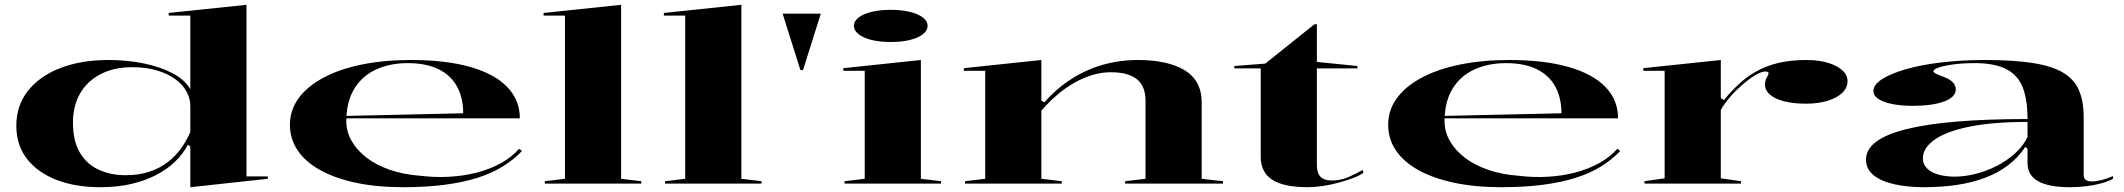

<svg xmlns="http://www.w3.org/2000/svg" viewBox="-20 -765 8849 800"><path d="M1007 -745V-30H1096V-20L773 15V-155L763 -162Q743 -124 710 -92Q677 -60 631 -36Q585 -12 527 1.5Q469 15 398 15Q294 15 215.5 -15.5Q137 -46 92.5 -103Q48 -160 48 -241Q48 -325 96.5 -386.5Q145 -448 231.5 -481.5Q318 -515 432 -515Q511 -515 580.5 -500.5Q650 -486 700.5 -459Q751 -432 773 -393V-700H683V-711ZM530 -485Q456 -485 400 -456.5Q344 -428 314 -376Q284 -324 284 -254Q284 -178 312.5 -129.5Q341 -81 391 -58Q441 -35 503 -35Q559 -35 602.5 -49.5Q646 -64 679 -89.5Q712 -115 735 -147.5Q758 -180 773 -215V-323Q773 -355 757 -384Q741 -413 710 -435.5Q679 -458 634 -471.5Q589 -485 530 -485Z M1692 -515Q1838 -515 1939.5 -486Q2041 -457 2093.5 -402.5Q2146 -348 2146 -272H1421V-282L1910 -293Q1910 -358 1884 -405Q1858 -452 1806.5 -477Q1755 -502 1679 -502Q1604 -502 1546 -475Q1488 -448 1455.5 -394Q1423 -340 1423 -260Q1423 -216 1445.5 -177Q1468 -138 1508 -107.5Q1548 -77 1604.5 -57.5Q1661 -38 1728 -33Q1792 -25 1852.5 -28.5Q1913 -32 1967 -46Q2021 -60 2066 -84.5Q2111 -109 2143 -145L2155 -136Q2121 -100 2075 -71.5Q2029 -43 1969 -24Q1909 -5 1832 5Q1755 15 1659 15Q1550 15 1463 -3.5Q1376 -22 1314.5 -56Q1253 -90 1220.5 -138Q1188 -186 1188 -245Q1188 -306 1224 -355.5Q1260 -405 1327 -441Q1394 -477 1487 -496Q1580 -515 1692 -515Z M2568 -20 2652 -10V0H2250V-10L2334 -20V-700H2245V-711L2568 -745Z M3069 -20 3153 -10V0H2751V-10L2835 -20V-700H2746V-711L3069 -745Z M3315 -473 3241 -708H3400L3326 -473Z M3691 -590Q3646 -590 3611.5 -598.5Q3577 -607 3557.5 -622.5Q3538 -638 3538 -657Q3538 -677 3557.5 -692Q3577 -707 3611.5 -715.5Q3646 -724 3691 -724Q3737 -724 3771.5 -715.5Q3806 -707 3825.5 -692Q3845 -677 3845 -657Q3845 -638 3825.5 -622.5Q3806 -607 3771.5 -598.5Q3737 -590 3691 -590ZM3499 0V-10L3583 -20V-470H3494V-481L3817 -515V-20L3901 -10V0Z M5076 -10V0H4668V-10L4753 -20V-345Q4753 -406 4717 -435Q4681 -464 4608 -464Q4571 -464 4533.5 -453Q4496 -442 4459 -421.5Q4422 -401 4387 -371.5Q4352 -342 4319 -304V-20L4404 -10V0H4001V-10L4085 -20V-470H3996V-481L4319 -515V-346L4331 -338Q4382 -396 4443.5 -435.5Q4505 -475 4575 -495Q4645 -515 4721 -515Q4782 -515 4831 -504.5Q4880 -494 4915 -473Q4950 -452 4968.5 -418.5Q4987 -385 4987 -339V-20Z M5429 15Q5329 15 5281 -16Q5233 -47 5233 -113V-480H5123V-490L5252 -500L5457 -664H5467V-507L5636 -490V-480H5467V-78Q5467 -43 5482.5 -28Q5498 -13 5528 -13Q5564 -13 5594.5 -25.5Q5625 -38 5658 -57L5661 -45Q5646 -34 5618.5 -23.5Q5591 -13 5558 -4Q5525 5 5491 10Q5457 15 5429 15Z M6268 -515Q6414 -515 6515.5 -486Q6617 -457 6669.5 -402.5Q6722 -348 6722 -272H5997V-282L6486 -293Q6486 -358 6460 -405Q6434 -452 6382.5 -477Q6331 -502 6255 -502Q6180 -502 6122 -475Q6064 -448 6031.5 -394Q5999 -340 5999 -260Q5999 -216 6021.5 -177Q6044 -138 6084 -107.5Q6124 -77 6180.5 -57.5Q6237 -38 6304 -33Q6368 -25 6428.5 -28.5Q6489 -32 6543 -46Q6597 -60 6642 -84.5Q6687 -109 6719 -145L6731 -136Q6697 -100 6651 -71.5Q6605 -43 6545 -24Q6485 -5 6408 5Q6331 15 6235 15Q6126 15 6039 -3.5Q5952 -22 5890.5 -56Q5829 -90 5796.5 -138Q5764 -186 5764 -245Q5764 -306 5800 -355.5Q5836 -405 5903 -441Q5970 -477 6063 -496Q6156 -515 6268 -515Z M6832 0V-10L6916 -22V-470H6827V-481L7150 -515V-356L7163 -348Q7196 -388 7228.5 -417.5Q7261 -447 7297 -467Q7342 -492 7393 -503.5Q7444 -515 7507 -515Q7558 -515 7596 -503.5Q7634 -492 7656 -472.5Q7678 -453 7678 -427Q7678 -399 7656 -378Q7634 -357 7595 -345Q7556 -333 7505 -333Q7452 -333 7413.5 -343Q7375 -353 7354.5 -371Q7334 -389 7334 -412Q7334 -424 7337.5 -433Q7341 -442 7345 -448.5Q7349 -455 7349 -460Q7349 -467 7335 -467Q7320 -467 7294 -452Q7268 -437 7237 -409Q7210 -386 7187.5 -359.5Q7165 -333 7150 -307V-22L7234 -10V0Z M8253 -515Q8373 -515 8453 -502Q8533 -489 8578.5 -461Q8624 -433 8643 -387.5Q8662 -342 8662 -276V-36Q8662 -21 8671.5 -15Q8681 -9 8696 -9Q8714 -9 8737.5 -15Q8761 -21 8784 -31V-20Q8764 -9 8735 -1Q8706 7 8672.5 11Q8639 15 8606 15Q8516 15 8472 -10Q8428 -35 8428 -85Q8428 -105 8428 -115Q8428 -125 8428 -131.5Q8428 -138 8428 -145L8419 -153Q8389 -108 8346.5 -76Q8304 -44 8250.5 -24Q8197 -4 8133.5 5.5Q8070 15 7998 15Q7927 15 7872 2.5Q7817 -10 7786 -35.5Q7755 -61 7755 -100Q7755 -185 7923.5 -227Q8092 -269 8428 -269Q8428 -351 8407.5 -402Q8387 -453 8338.5 -477.5Q8290 -502 8208 -502Q8157 -502 8118 -496.5Q8079 -491 8057.5 -483.5Q8036 -476 8036 -468Q8036 -463 8046 -458Q8056 -453 8081 -444Q8129 -425 8129 -393Q8129 -360 8080 -342Q8031 -324 7949 -324Q7878 -324 7832 -340.5Q7786 -357 7786 -386Q7786 -412 7821.5 -435Q7857 -458 7921 -476.5Q7985 -495 8069.5 -505Q8154 -515 8253 -515ZM8428 -257Q8282 -257 8185 -237Q8088 -217 8040 -182.5Q7992 -148 7992 -105Q7992 -80 8010 -62.5Q8028 -45 8058.5 -37Q8089 -29 8125 -29Q8165 -29 8209.5 -40Q8254 -51 8296.5 -72Q8339 -93 8374 -124Q8409 -155 8428 -194Z"/></svg>

Font: Kalnia Expanded
Style: Regular
Weight: 400
Width: 7
Designer: Frida Medrano
Foundry: Frida Medrano
Version: Version 1.105